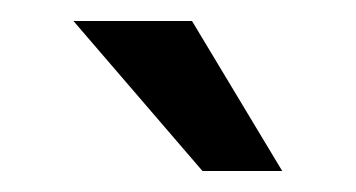

<svg xmlns="http://www.w3.org/2000/svg" viewBox="-20 -732 339 183"><path d="M249 -569H173L50 -712H163Z"/></svg>

Font: CST
Style: Regular
Weight: 400
Version: Version 1.00